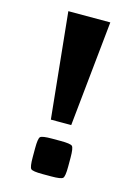

<svg xmlns="http://www.w3.org/2000/svg" viewBox="-109 -760 585 824"><g transform="rotate(15 183.0 -348.0)"><path d="M104.5 -55.5V-95Q104.5 -138 112.2 -145.8Q120 -153.5 164 -153.5H202Q246 -153.5 254 -146Q262 -138.5 262 -95V-55.5Q262 -11.5 254 -3.8Q246 4 202 4H164Q120 4 112.2 -3.8Q104.5 -11.5 104.5 -55.5ZM138 -231 90 -700H276.5L228.5 -231Z"/></g></svg>

Font: Science Gothic
Style: Regular
Weight: 400
Designer: Thomas Phinney, Vassil Kateliev, Brandon Buerkle
Foundry: Font Detective LLC
Version: Version 1.018